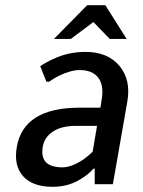

<svg xmlns="http://www.w3.org/2000/svg" viewBox="-20 -710 550 740"><path d="M188 -560 316 -690H386L468 -560H403L340 -625L253 -560ZM183 10Q105 10 68.5 -31.5Q32 -73 45 -145Q72 -295 287 -295H367L371 -320Q382 -379 359.5 -409.5Q337 -440 287 -440Q253 -440 205 -417Q183 -405 169 -395H159L135 -455Q159 -471 184 -482Q242 -510 309 -510Q395 -510 440 -456.5Q485 -403 471 -320L415 0H345V-60H340Q323 -40 299 -25Q249 10 183 10ZM221 -65Q255 -65 301 -95Q319 -108 337 -125L354 -225H274Q217 -225 184 -203Q151 -181 145 -145Q131 -65 221 -65Z"/></svg>

Font: Scada
Style: Italic
Weight: 400
Italic angle: -10°
Designer: Jovanny Lemonad
Foundry: Jovanny Lemonad
Version: Version 4.100;PS 004.100;hotconv 1.0.88;makeotf.lib2.5.64775